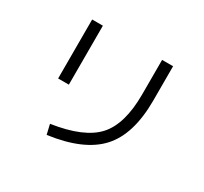

<svg xmlns="http://www.w3.org/2000/svg" viewBox="-159 -967 1317 1241"><g transform="rotate(30 500.0 -346.5)"><path d="M720 -743H802V-487Q802 -235 688 -110Q574 15 316 50L299 -23Q533 -58 626.5 -160.5Q720 -263 720 -485ZM198 -303V-743H278V-303Z"/></g></svg>

Font: M PLUS 1p
Style: Regular
Weight: 400
Version: Version 1.062